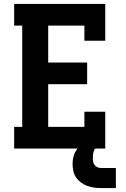

<svg xmlns="http://www.w3.org/2000/svg" viewBox="-20 -755 640 976"><path d="M52 0V-110H93V-625H52V-735H515V-548H409V-625H225V-437H423V-327H225V-110H409V-187H515V0ZM494 201Q476 201 458 198.5Q440 196 423.5 190Q407 184 392 173Q377 162 367 147.5Q357 133 353 115Q349 97 349 79Q349 63 352 47.5Q355 32 362.5 17.5Q370 3 381.5 -8Q393 -19 407 -26Q421 -33 437 -36Q453 -39 469 -39V0Q462 0 459 7Q456 14 454.5 20.5Q453 27 452.5 33.5Q452 40 452 47Q452 57 453.5 66.5Q455 76 460.5 83.5Q466 91 475 95Q484 99 494 99H569V201Z"/></svg>

Font: Iosevka Slab XBdEx
Style: Regular
Weight: 800
Width: 7
Monospace: yes
Designer: Belleve Invis
Foundry: Belleve Invis
Version: Version 11.1.0; ttfautohint (v1.8.3)